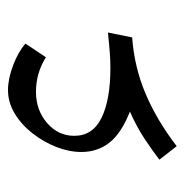

<svg xmlns="http://www.w3.org/2000/svg" viewBox="-10 -480 478 499"><g transform="rotate(-90 229.5 -230.0)"><path d="M189.5 -131.8Q132.8 -154.3 108.6 -185.3Q84.5 -216.3 84.5 -257.8Q84.5 -289.6 97.4 -322.8Q110.4 -356 132.8 -384.8Q155.3 -413.6 184.3 -431.2Q213.4 -448.7 245.6 -448.7Q274.9 -448.7 310.1 -435.3Q345.2 -421.9 366.2 -403.3L330.6 -350.1Q290 -376 240.7 -376Q193.4 -376 159.9 -347.2Q126.5 -318.4 126.5 -276.4Q126.5 -228.5 173.3 -205.6Q220.2 -182.6 303.2 -182.6Q322.3 -182.6 342 -184.1Q361.8 -185.5 395 -189L382.3 -126Q305.7 -120.6 236.3 -91.3Q167 -62 99.6 -10.3L64.5 -55.2Q86.4 -72.3 118.4 -93.5Q150.4 -114.7 189.5 -131.8Z"/></g></svg>

Font: Pinar DS4-Regular
Style: Regular
Weight: 400
Designer: Amin Abedi
Version: Version 2.000